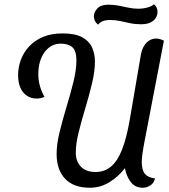

<svg xmlns="http://www.w3.org/2000/svg" viewBox="-20 -860 795 902"><path d="M402 22Q326 22 286 -20Q246 -62 246 -137Q246 -183 260 -240Q274 -297 292.5 -358Q311 -419 325 -475.5Q339 -532 339 -577Q339 -621 320 -638Q301 -655 266 -655Q219 -655 189.5 -615Q160 -575 160 -511Q160 -483 167.5 -456Q175 -429 189 -405Q180 -401 171.5 -399Q163 -397 152 -397Q126 -397 106 -410.5Q86 -424 75.5 -448.5Q65 -473 65 -507Q65 -544 78 -579Q91 -614 117 -642Q143 -670 182 -686.5Q221 -703 274 -703Q333 -703 366 -685Q399 -667 412.5 -637Q426 -607 426 -571Q426 -526 412.5 -469Q399 -412 381 -352.5Q363 -293 349.5 -238.5Q336 -184 336 -143Q336 -102 360 -77Q384 -52 429 -52Q471 -52 501.5 -77.5Q532 -103 553.5 -157.5Q575 -212 590 -300L642 -604Q648 -638 667.5 -658.5Q687 -679 713 -679Q721 -679 730.5 -676.5Q740 -674 750 -669L660 -201Q652 -159 649 -136.5Q646 -114 646 -99Q646 -60 661.5 -42.5Q677 -25 708 -22Q704 -1 687 10.5Q670 22 651 22Q614 22 593.5 -6Q573 -34 567 -70Q536 -30 494 -4Q452 22 402 22ZM644 -746Q615 -746 591.5 -751Q568 -756 545.5 -761Q523 -766 497 -766Q475 -766 461.5 -760Q448 -754 441 -744Q428 -755 424.5 -765.5Q421 -776 421 -783Q421 -804 438 -821Q455 -838 489 -838Q514 -838 537 -833.5Q560 -829 583.5 -824Q607 -819 630 -819Q652 -819 673.5 -825Q695 -831 703 -840Q712 -833 716 -824Q720 -815 720 -804Q720 -779 700 -762.5Q680 -746 644 -746Z"/></svg>

Font: Sansita Swashed Light Light
Style: Regular
Weight: 300
Version: Version 1.003